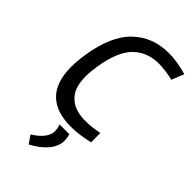

<svg xmlns="http://www.w3.org/2000/svg" viewBox="-281 -762 1097 1097"><g transform="rotate(45 268.0 -213.0)"><path d="M290 13Q49 13 49 -231Q49 -278 58 -335Q86 -515 172.5 -598Q259 -681 388 -681Q456 -681 536 -658L506 -583Q441 -598 390 -598Q298 -598 237.5 -539Q177 -480 154 -339Q146 -290 146 -251Q146 -172 178 -130Q224 -69 322 -69Q374 -69 434 -81L435 -6Q354 13 290 13ZM158 207Q244 153 244 95Q244 75 235 49H314Q321 74 321 89.5Q321 105 320 113Q306 193 191 255Z"/></g></svg>

Font: Rambla
Style: Italic
Weight: 400
Italic angle: -12°
Designer: Martin Sommaruga
Foundry: Martin Sommaruga
Version: Version 1.001